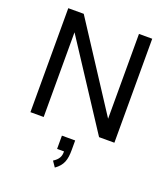

<svg xmlns="http://www.w3.org/2000/svg" viewBox="-172 -826 1070 1225"><g transform="rotate(20 363.0 -213.5)"><path d="M558 -130 183 -706H78V0H168V-575L544 0H648V-706H558ZM365 162C366 196 354 219 319 241L345 279C396 243 408 203 408 136V72H318V162Z"/></g></svg>

Font: Alpha Lyrae Medium
Style: Regular
Weight: 500
Designer: Nikolay Petroussenko, Plamen Motev
Foundry: Fontfabric LLC
Version: Version 1.000;hotconv 1.0.109;makeotfexe 2.5.65596